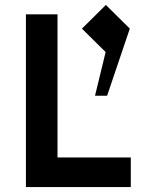

<svg xmlns="http://www.w3.org/2000/svg" viewBox="-20 -758 620 778"><path d="M85 -700V0H510V-120H213V-700ZM312 -642 408 -547 365 -370H414L506 -642L409 -738Z"/></svg>

Font: KT Kiyosuna Sans Bold
Style: Regular
Weight: 700
Designer: [Zen Kaku Gothic] Yoshimichi Ohira
Version: Version 1.010;Glyphs 3.1.2 (3151)